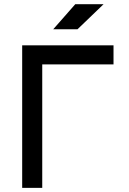

<svg xmlns="http://www.w3.org/2000/svg" viewBox="-20 -914 626 934"><path d="M87.9 0V-693.4H185.5V0ZM87.9 -600.6V-693.4H532.2V-600.6ZM238.8 -771.5 346.2 -893.6H483.9L356.9 -771.5Z"/></svg>

Font: Cascadia Code PL
Style: Regular
Weight: 400
Monospace: yes
Designer: Aaron Bell
Foundry: Saja Typeworks
Version: Version 2102.003